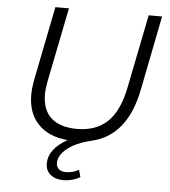

<svg xmlns="http://www.w3.org/2000/svg" viewBox="-60 -754 913 1029"><g transform="rotate(5 396.0 -240.0)"><path d="M770 -700 690 -296Q640 -48 453 -4Q368 16 322.5 53Q277 90 277 130Q277 152 291 164Q305 176 330 176Q366 176 398 157L409 196Q367 220 319 220Q276 220 249.5 198Q223 176 223 138Q223 61 323 4Q220 -5 164 -64Q108 -123 108 -221Q108 -254 116 -299L196 -700H269L189 -301Q181 -259 181 -230Q181 -146 229 -103Q277 -60 367 -60Q470 -60 531.5 -118.5Q593 -177 618 -301L698 -700Z"/></g></svg>

Font: Idrija
Style: Italic
Weight: 400
Italic angle: -11.3°
Designer: Julieta Ulanovsky
Foundry: Julieta Ulanovsky
Version: Version 7.200